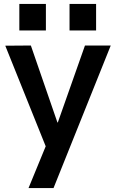

<svg xmlns="http://www.w3.org/2000/svg" viewBox="-20 -753 591 983"><path d="M126 210 214 -4 7 -519 138 -520 274 -126H276L415 -520H547L254 210ZM336 -597V-733H472V-597ZM79 -597V-733H215V-597Z"/></svg>

Font: M PLUS 1 Thin SemiBold
Style: Regular
Weight: 600
Version: Version 1.001